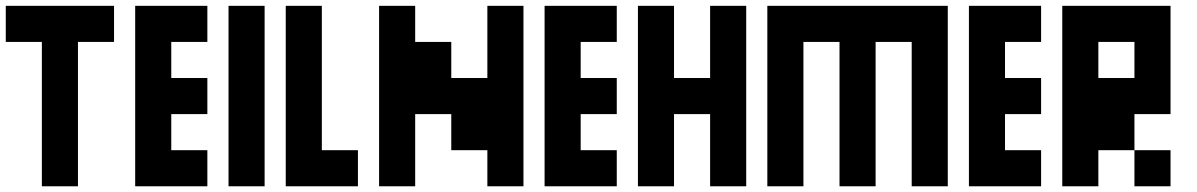

<svg xmlns="http://www.w3.org/2000/svg" viewBox="-20 -445 4147 665"><path d="M125 200.2V-299.8H0V-424.8H375V-299.8H250V200.2Z M448.2 200.2V-424.8H698.2V-299.8H573.2V-174.8H698.2V-49.8H573.2V75.2H698.2V200.2Z M771.5 200.2V-424.8H896.5V200.2Z M969.7 200.2V-424.8H1094.7V75.2H1219.7V200.2Z M1293 200.2V-424.8H1418V-299.8H1543V-174.8H1668V-424.8H1793V200.2H1668V75.2H1543V-49.8H1418V200.2Z M1866.2 200.2V-424.8H2116.2V-299.8H1991.2V-174.8H2116.2V-49.8H1991.2V75.2H2116.2V200.2Z M2189.5 200.2V-424.8H2314.5V-174.8H2439.5V-424.8H2564.5V200.2H2439.5V-49.8H2314.5V200.2Z M2637.7 200.2V-424.8H3262.7V200.2H3137.7V-299.8H3012.7V200.2H2887.7V-299.8H2762.7V200.2Z M3335.9 200.2V-424.8H3585.9V-299.8H3460.9V-174.8H3585.9V-49.8H3460.9V75.2H3585.9V200.2Z M3909.2 200.2V75.2H4034.2V200.2ZM3909.2 -174.8V-299.8H3784.2V-174.8ZM3659.2 200.2V-424.8H4034.2V-49.8H3909.2V75.2H3784.2V200.2Z"/></svg>

Font: Ishtika
Style: Block
Weight: 400
Designer: Kailash Nadh
Version: Version 2.3